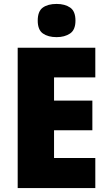

<svg xmlns="http://www.w3.org/2000/svg" viewBox="-20 -957 550 977"><path d="M465 0H70V-714H465V-563H255V-445H450V-294H255V-153H465ZM268 -937Q310 -937 337 -918.5Q364 -900 364 -852Q364 -805 336.5 -786.5Q309 -768 268 -768Q225 -768 198.5 -786.5Q172 -805 172 -852Q172 -900 198 -918.5Q224 -937 268 -937Z"/></svg>

Font: Noto Sans Khmer UI SemiCondensed Black
Style: Regular
Weight: 900
Width: 4
Designer: Danh Hong and the Monotype Design Team
Foundry: Monotype Imaging Inc.
Version: Version 2.002; ttfautohint (v1.8.4.7-5d5b)